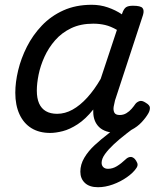

<svg xmlns="http://www.w3.org/2000/svg" viewBox="-20 -539 663 803"><path d="M190 17Q144 17 111.5 -3Q79 -23 61.5 -61Q44 -99 44 -151Q44 -195 56 -245Q68 -295 92.5 -343.5Q117 -392 155 -432Q193 -472 245 -495.5Q297 -519 364 -519Q399 -519 431 -508Q463 -497 490 -479L491 -483Q498 -503 507.5 -509Q517 -515 536 -515Q568 -515 576 -505.5Q584 -496 578 -476L461 -119Q458 -108 455.5 -93.5Q453 -79 458 -68.5Q463 -58 481 -58Q496 -58 508.5 -65.5Q521 -73 530.5 -84Q540 -95 546 -104Q552 -112 563 -116Q574 -120 590 -109Q607 -99 607 -88Q607 -77 601 -66Q591 -48 573 -28.5Q555 -9 530 4Q505 17 473 17Q445 17 425.5 10.5Q406 4 394 -8Q382 -20 376 -36Q370 -52 370 -71Q370 -74 370 -76.5Q370 -79 370 -81Q338 -41 305 -19.5Q272 2 242.5 9.5Q213 17 190 17ZM134 -160Q134 -128 143.5 -106.5Q153 -85 172 -74Q191 -63 219 -63Q252 -63 283.5 -80.5Q315 -98 345 -131Q375 -164 401 -209L469 -414Q443 -429 419.5 -434.5Q396 -440 370 -440Q317 -440 277.5 -421Q238 -402 210.5 -370.5Q183 -339 166 -301.5Q149 -264 141.5 -227Q134 -190 134 -160ZM390 244Q354 244 335 226Q316 208 316 179Q316 149 332.5 121Q349 93 376 68Q403 43 434.5 19Q466 -5 497 -27L565 -29V-23Q536 -1 507.5 21Q479 43 456 64.5Q433 86 419 105.5Q405 125 405 142Q405 153 412 160Q419 167 432 167Q451 167 469 156Q487 145 506 127Q514 119 524 117.5Q534 116 544 126Q550 133 554 142.5Q558 152 551 163Q538 183 511 202Q484 221 452 232.5Q420 244 390 244Z"/></svg>

Font: Playwrite RO
Style: Regular
Weight: 400
Designer: Veronika Burian, José Scaglione
Foundry: TypeTogether
Version: Version 1.002